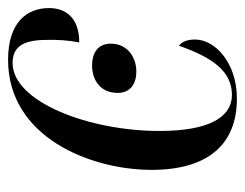

<svg xmlns="http://www.w3.org/2000/svg" viewBox="-84 -498 593 464"><g transform="rotate(-90 212.0 -266.5)"><path d="M205 10C292 10 348 -43 348 -91C348 -113 341 -124 333 -130C304 -47 270 -2 214 -2C160 -2 127 -58 127 -177C127 -349 198 -532 291 -532C326 -532 346 -513 347 -455C348 -424 346 -396 341 -371C403 -371 424 -406 424 -444C424 -496 391 -543 299 -543C112 -543 33 -344 33 -196C33 -56 98 10 205 10ZM270 -233C306 -233 338 -255 338 -295C338 -327 314 -340 286 -340C251 -340 219 -321 219 -278C219 -247 242 -233 270 -233Z"/></g></svg>

Font: Noto Serif Display ExtraCondensed Medium
Style: Italic
Weight: 500
Width: 2
Italic angle: -12°
Designer: Monotype Design Team
Foundry: Monotype Imaging Inc.
Version: Version 2.009